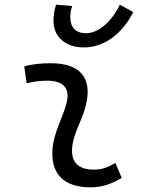

<svg xmlns="http://www.w3.org/2000/svg" viewBox="-20 -801 626 831"><path d="M479.5 -95.7C442.9 -74.7 420.4 -66.9 385.3 -66.9C320.3 -66.9 288.1 -98.1 292 -157.7C296.4 -225.6 335 -275.4 351.6 -345.2C380.9 -464.4 326.7 -527.3 200.2 -527.3C161.6 -527.3 123 -524.4 85 -513.7L95.2 -440.4C125 -448.2 154.8 -451.7 184.6 -451.7C254.9 -451.7 284.2 -418.5 268.1 -355C252.9 -293.9 211.4 -226.1 207 -153.3C200.2 -46.4 257.3 9.8 372.6 9.8C427.7 9.8 468.3 -8.3 506.8 -31.2ZM343.3 -595.7C423.8 -595.7 503.9 -646 557.1 -748.5L498.5 -780.8C465.3 -710 407.2 -657.2 352.5 -657.2C307.1 -657.2 284.2 -683.1 284.2 -726.1C284.2 -740.7 286.1 -757.3 292.5 -774.9L222.7 -780.8C214.8 -755.9 211.4 -732.9 211.4 -710.9C211.4 -642.1 262.2 -595.7 343.3 -595.7Z"/></svg>

Font: Cascadia Mono NF SemiLight
Style: Italic
Weight: 350
Italic angle: -10°
Monospace: yes
Designer: Aaron Bell
Foundry: Saja Typeworks
Version: Version 2404.023